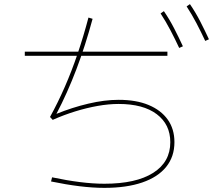

<svg xmlns="http://www.w3.org/2000/svg" viewBox="-20 -870 1040 929"><path d="M485 39Q429 39 364 31Q299 23 227 8L232 -12Q303 3 366.5 11Q430 19 485 19Q638 19 721 -33.5Q804 -86 804 -182Q804 -268 738.5 -317.5Q673 -367 554 -367Q506 -367 452.5 -357.5Q399 -348 344 -331Q289 -314 235 -290L222 -304Q260 -373 293.5 -449.5Q327 -526 355.5 -610Q384 -694 408 -785L428 -779Q393 -649 349.5 -534.5Q306 -420 253 -319Q329 -350 407.5 -368.5Q486 -387 554 -387Q639 -387 699 -362Q759 -337 791.5 -291.5Q824 -246 824 -182Q824 -112 784 -62.5Q744 -13 668 13Q592 39 485 39ZM100 -600V-620H790V-600ZM847 -638Q827 -681 805 -723Q783 -765 757 -805L773 -816Q801 -775 823 -732Q845 -689 865 -646ZM973 -672Q953 -715 931 -757Q909 -799 883 -839L899 -850Q927 -809 949 -766Q971 -723 991 -680Z"/></svg>

Font: Murecho Thin Thin
Style: Regular
Weight: 250
Version: Version 1.010